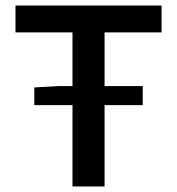

<svg xmlns="http://www.w3.org/2000/svg" viewBox="-20 -674 640 694"><path d="M104 -294V-358L196 -363H496V-294ZM242 0V-557H36V-654H564V-557H358V0Z"/></svg>

Font: Source Code Pro SemiBold
Style: Regular
Weight: 600
Monospace: yes
Designer: Paul D. Hunt, Teo Tuominen
Foundry: Adobe Systems Incorporated
Version: Version 1.018;hotconv 1.0.116;makeotfexe 2.5.65601